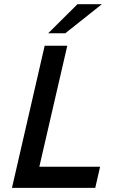

<svg xmlns="http://www.w3.org/2000/svg" viewBox="-20 -912 556 932"><path d="M213.9 -750.5 356 -891.6H474.6L296.9 -750.5ZM38.1 0 196.8 -689.9H306.6L170.9 -102.5H465.8L442.4 0Z"/></svg>

Font: HK Grotesk SemiBold Italic
Style: Regular
Weight: 600
Italic angle: -13°
Designer: Alfredo Marco Pradil and Stefan Peev
Foundry: Hanken Design Co.
Version: Version 1.000;PS 001.000;hotconv 1.0.88;makeotf.lib2.5.64775